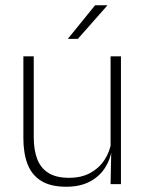

<svg xmlns="http://www.w3.org/2000/svg" viewBox="-20 -701 556 731"><path d="M108.5 -486.5V-178.5Q108.5 -130.5 121.5 -96Q134.5 -61.5 164 -42.8Q193.5 -24 243 -24Q289 -24 322.8 -42Q356.5 -60 377.2 -91.2Q398 -122.5 404.5 -162.5L415.5 -130.5H405.5Q400 -93 379 -60.8Q358 -28.5 321.2 -9.2Q284.5 10 232 10Q173 10 137 -12.2Q101 -34.5 85 -75.8Q69 -117 69 -175V-486.5ZM440.5 -486.5V0H401L403.5 -123.5L401 -125.5V-486.5ZM342 -681H388.5V-680L276.5 -553H239V-554Z"/></svg>

Font: Anek Gujarati ExtraLight
Style: Regular
Weight: 250
Version: Version 1.003